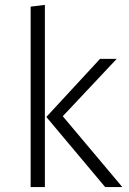

<svg xmlns="http://www.w3.org/2000/svg" viewBox="-20 -763 527 783"><path d="M163 0H105V-736L163 -743ZM236 -289 479 0H409L169 -286L388 -523H456Z"/></svg>

Font: Statis Sans Light
Style: Regular
Weight: 300
Designer: bBox Type GmbH
Foundry: bBox Type GmbH
Version: Version 1.000